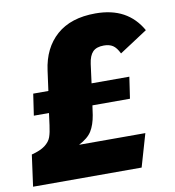

<svg xmlns="http://www.w3.org/2000/svg" viewBox="-97 -766 760 836"><g transform="rotate(-10 283.0 -348.0)"><path d="M211 -145H504L462 0H-18L1 -139Q40 -149 60.5 -164.5Q81 -180 88 -199.5Q95 -219 99 -251L106 -304H39L53 -399H120L132 -487Q145 -585 208 -640.5Q271 -696 380 -696Q452 -696 502.5 -668.5Q553 -641 584 -586L460 -505Q447 -532 431.5 -542Q416 -552 392 -552Q359 -552 343 -535.5Q327 -519 322 -483L311 -399H478L464 -304H298L292 -262Q285 -220 268.5 -193Q252 -166 211 -145Z"/></g></svg>

Font: FiraGO Heavy
Style: Italic
Weight: 900
Italic angle: -8°
Designer: bBox Type GmbH
Foundry: bBox Type GmbH
Version: Version 1.001